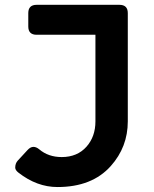

<svg xmlns="http://www.w3.org/2000/svg" viewBox="-20 -752 626 782"><path d="M213.9 9.8Q130.4 9.8 55.2 -48.8Q42 -59.1 42 -69.3Q42 -86.4 52.2 -97.7L92.3 -141.1Q104 -153.8 116.2 -153.8Q127.9 -153.8 140.1 -143.6Q177.2 -112.3 231.4 -112.3Q294.9 -112.3 332.5 -154.8Q368.7 -195.8 368.7 -257.8V-610.4H129.4Q95.2 -610.4 95.2 -644V-698.7Q95.2 -732.4 129.4 -732.4H466.3Q500.5 -732.4 500.5 -698.7V-257.8Q500.5 -153.3 431.2 -75.7Q355 9.8 213.9 9.8Z"/></svg>

Font: Simply Mono
Style: Bold
Weight: 700
Designer: Wojciech Kalinowski "wmk69" (wmk69@o2.pl)
Foundry: Wojciech Kalinowski "wmk69" (wmk69@o2.pl)
Version: Version 1.0.0